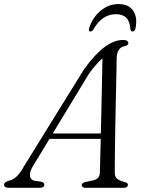

<svg xmlns="http://www.w3.org/2000/svg" viewBox="-48 -900 688 920"><path d="M109 -102.5Q92 -73.5 95.8 -55.5Q99.5 -37.5 118.5 -33.5L149 -29.5Q157.5 -27.5 161 -23.5Q164.5 -19.5 164.5 -15Q164.5 -8 158.8 -4Q153 0 142.5 0H-4Q-16.5 0 -22.5 -3.8Q-28.5 -7.5 -28.5 -15Q-28.5 -21.5 -22.5 -26Q-16.5 -30.5 -4 -34.5Q14 -38 31.8 -54.5Q49.5 -71 66.5 -102.5L354 -567Q407 -640.5 452.8 -674.5Q498.5 -708.5 541.5 -708.5Q555 -708.5 561 -704.5Q567 -700.5 567 -694.5Q567 -689 563 -685Q559 -681 550.5 -679Q532.5 -676.5 522.2 -662.2Q512 -648 511 -621Q511 -603 510.2 -568.8Q509.5 -534.5 508.5 -489.5Q507.5 -444.5 506.5 -394.5Q505.5 -344.5 504.5 -294.8Q503.5 -245 503 -200.5Q502.5 -156 502.2 -122.2Q502 -88.5 502 -71.5Q502 -59 507 -50.8Q512 -42.5 522.8 -37Q533.5 -31.5 551 -27Q565 -24 565 -14Q565 -8 559.8 -4Q554.5 0 544 0H360Q352.5 0 348 -3.8Q343.5 -7.5 343.5 -12.5Q343.5 -18 347.8 -21.8Q352 -25.5 359 -27.5L400 -36Q414.5 -39.5 422.2 -48.5Q430 -57.5 430.5 -73.5Q431 -92 432 -126.5Q433 -161 434 -206Q435 -251 436.2 -301.8Q437.5 -352.5 438.5 -403.5Q439.5 -454.5 440.5 -500.8Q441.5 -547 442.2 -583.2Q443 -619.5 443 -640L458.5 -633.5Q451.5 -628.5 440 -618Q428.5 -607.5 413.5 -590.8Q398.5 -574 380 -549.5ZM169.5 -234.5 182.5 -260.5H463L460 -234.5ZM507.5 -832Q475 -832 448.2 -814.5Q421.5 -797 399 -758.5Q395.5 -753 392 -751Q388.5 -749 385 -749Q380.5 -749 378.5 -752.5Q376.5 -756 378.5 -763Q395 -816 433.5 -848.2Q472 -880.5 520.5 -880.5Q569 -880.5 590.5 -848.2Q612 -816 601 -763Q599.5 -756 595.2 -752.5Q591 -749 586.5 -749Q583 -749 580.8 -751Q578.5 -753 577 -758.5Q574.5 -797.5 557.2 -814.8Q540 -832 507.5 -832Z"/></svg>

Font: Fraunces Light
Style: Italic
Weight: 300
Italic angle: -16°
Version: Version 1.000;[b76b70a41]